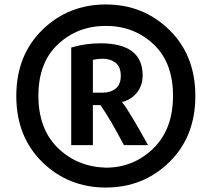

<svg xmlns="http://www.w3.org/2000/svg" viewBox="-20 -775 949 860"><path d="M738.5 -641Q855 -527 855 -345Q855 -163 738.5 -49Q622 65 454 65Q286 65 169.5 -49Q53 -163 53 -345Q53 -527 169.5 -641Q286 -755 454 -755Q622 -755 738.5 -641ZM755 -346Q755 -495 667.5 -577Q580 -659 454 -659Q328 -659 240 -577Q152 -495 152 -346Q152 -198 238.5 -113Q325 -28 454 -24Q578 -24 666.5 -110Q755 -196 755 -346ZM643 -125H535Q476 -238 430 -304H396V-125H299V-562Q361 -581 430 -581Q619 -581 619 -437Q619 -393 594 -361Q569 -329 527 -318V-317Q562 -273 643 -125ZM521 -435Q521 -476 497.5 -494Q474 -512 440 -512Q418 -512 396 -507V-360H440Q476 -360 498.5 -378.5Q521 -397 521 -435Z"/></svg>

Font: Repo
Style: Bold
Weight: 700
Designer: Stefan Peev
Foundry: Context Ltd
Version: Version 001.000